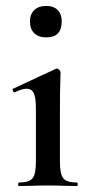

<svg xmlns="http://www.w3.org/2000/svg" viewBox="-20 -627 306 647"><path d="M44 0Q41 0 41 -6Q41 -12 44 -12Q78 -12 89.5 -26Q101 -40 101 -81V-263Q101 -297 94 -312.5Q87 -328 70 -328Q62 -328 52 -325Q42 -322 30 -316Q26 -315 23.5 -321Q21 -327 24 -328L168 -395Q170 -396 171 -396Q175 -396 179.5 -391.5Q184 -387 184 -384Q184 -373 183 -344Q182 -315 182 -264V-81Q182 -40 193.5 -26Q205 -12 239 -12Q242 -12 242 -6Q242 0 239 0Q219 0 194 -1Q169 -2 141 -2Q114 -2 88.5 -1Q63 0 44 0ZM136 -501Q110 -501 95.5 -515Q81 -529 81 -555Q81 -579 95.5 -593Q110 -607 136 -607Q161 -607 174.5 -593Q188 -579 188 -555Q188 -501 136 -501Z"/></svg>

Font: Cormorant SemiBold
Style: Regular
Weight: 600
Designer: Christian Thalmann (Catharsis Fonts)
Foundry: Catharsis Fonts
Version: Version 4.000